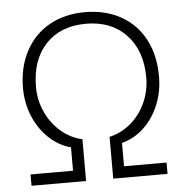

<svg xmlns="http://www.w3.org/2000/svg" viewBox="-51 -760 779 810"><g transform="rotate(-5 338.0 -355.0)"><path d="M50 -48H230V-147Q178 -161 137 -200Q96 -239 73 -294.5Q50 -350 50 -413Q50 -502 86 -569.5Q122 -637 187 -673.5Q252 -710 338 -710Q424 -710 489.5 -673.5Q555 -637 590.5 -570Q626 -503 626 -413Q626 -349 603 -293Q580 -237 539 -198.5Q498 -160 446 -147V-48H626V0H396V-177Q446 -188 486.5 -222.5Q527 -257 549.5 -307Q572 -357 572 -413Q572 -527 508.5 -594Q445 -661 338 -661Q230 -661 167.5 -594.5Q105 -528 105 -413Q105 -357 128 -307Q151 -257 191 -222.5Q231 -188 281 -177V0H50Z"/></g></svg>

Font: Krub Light
Style: Regular
Weight: 300
Designer: Ekaluck Peanpanawate
Foundry: Cadson Demak Co.,Ltd.
Version: Version 1.000; ttfautohint (v1.6)